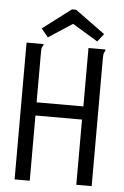

<svg xmlns="http://www.w3.org/2000/svg" viewBox="-55 -831 561 871"><g transform="rotate(5 225.0 -395.5)"><path d="M45 -623H122V-616Q116 -610 115 -603Q114 -596 114 -579V-357H327V-623H404V-616Q399 -610 397.5 -603Q396 -596 396 -579V0H326V-297H114V0H45ZM139 -655 108 -693 237 -791H256L392 -692L364 -656L248 -726Z"/></g></svg>

Font: Inconsolata SemiCondensed
Style: Regular
Weight: 400
Width: 4
Monospace: yes
Designer: Raph Levien, Cyreal, Brenton Simpson
Foundry: Raph Levien, Cyreal, Google
Version: Version 3.000; ttfautohint (v1.8.2.53-6de2)